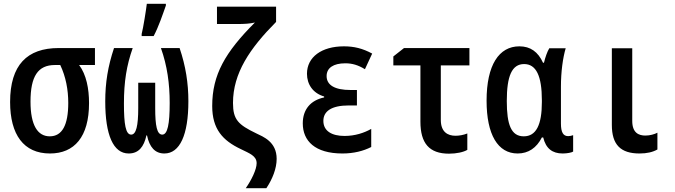

<svg xmlns="http://www.w3.org/2000/svg" viewBox="-20 -795 3540 1007"><path d="M242 10C370 10 447 -77 447 -254C447 -330 433 -403 395 -454H478V-543H288C122 -543 33 -454 33 -260C33 -89 104 10 242 10ZM241 -80C178 -80 140 -137 140 -262C140 -395 179 -454 268 -454H296C325 -393 338 -325 338 -255C338 -139 306 -80 241 -80Z M723 -617V-606H786C812 -655 833 -718 850 -766V-775H750C747 -748 731 -646 723 -617ZM655 10C707 10 735 -25 748 -85H751C764 -23 793 10 842 10C923 10 968 -87 968 -264C968 -359 954 -448 922 -543H824C857 -450 870 -356 870 -255C870 -144 859 -89 831 -89C803 -89 794 -136 794 -228V-361H705V-228C705 -135 694 -89 668 -89C639 -89 630 -143 630 -252C630 -367 644 -452 676 -543H578C546 -447 532 -362 532 -263C532 -87 574 10 655 10Z M1269 192H1377C1409 144 1431 89 1431 38C1431 -52 1360 -78 1323 -96C1230 -141 1202 -167 1202 -255C1202 -411 1290 -541 1428 -680V-760H1118V-669H1225C1263 -669 1292 -671 1317 -677C1161 -521 1093 -403 1093 -239C1093 -118 1148 -58 1243 -13C1290 10 1326 23 1326 61C1326 94 1299 149 1269 192Z M1776 10C1835 10 1886 -3 1927 -24V-119C1890 -98 1842 -82 1787 -82C1720 -82 1676 -108 1676 -161C1676 -210 1716 -242 1810 -242H1852V-323H1818C1737 -323 1693 -348 1693 -396C1693 -439 1729 -463 1791 -463C1827 -463 1858 -454 1894 -432L1932 -514C1882 -541 1837 -552 1784 -552C1667 -552 1590 -496 1590 -408C1590 -353 1621 -306 1680 -289V-284C1609 -269 1568 -221 1568 -148C1568 -56 1632 10 1776 10Z M2335 11C2374 11 2411 3 2431 -9V-95C2411 -87 2389 -83 2369 -83C2329 -83 2292 -102 2292 -166V-452H2442V-543H2099L2043 -499V-452H2185V-157C2185 -44 2231 11 2335 11Z M2695 10C2751 10 2794 -19 2822 -74H2829C2843 -16 2877 10 2931 10C2955 10 2979 5 2986 0V-86C2978 -83 2968 -81 2960 -81C2934 -81 2922 -101 2922 -147V-341C2922 -418 2932 -492 2947 -542H2861C2850 -524 2840 -495 2833 -466H2828C2802 -523 2762 -552 2704 -552C2597 -552 2532 -454 2532 -267C2532 -89 2591 10 2695 10ZM2727 -80C2661 -80 2638 -141 2638 -265C2638 -397 2665 -459 2729 -459C2792 -459 2822 -397 2822 -269V-260C2822 -140 2792 -80 2727 -80Z M3334 10C3373 10 3403 3 3428 -11V-99C3413 -91 3389 -84 3365 -84C3330 -84 3296 -98 3296 -161V-542H3189V-140C3189 -36 3235 10 3334 10Z"/></svg>

Font: Noto Sans Mono ExtraCondensed SemiBold
Style: Regular
Weight: 600
Width: 2
Designer: Monotype Design Team
Foundry: Monotype Imaging Inc.
Version: Version 2.014